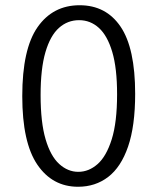

<svg xmlns="http://www.w3.org/2000/svg" viewBox="-20 -704 602 733"><path d="M427 -344Q427 -444 408.5 -506Q390 -568 357.5 -597.5Q325 -627 282 -627Q238 -627 205 -597.5Q172 -568 153.5 -505Q135 -442 135 -341Q135 -237 154 -172.5Q173 -108 206 -78Q239 -48 279 -48Q319 -48 352.5 -77.5Q386 -107 406.5 -172Q427 -237 427 -344ZM496 -346Q496 -223 469 -144.5Q442 -66 393 -28.5Q344 9 278 9Q180 9 122.5 -75.5Q65 -160 65 -337Q65 -517 123.5 -600.5Q182 -684 284 -684Q385 -684 440.5 -602Q496 -520 496 -346Z"/></svg>

Font: Yaldevi
Style: Regular
Weight: 400
Designer: Sol Matas, Rajitha Manaperi, Kosala Senevirathne
Foundry: Mooniak
Version: Version 1.100